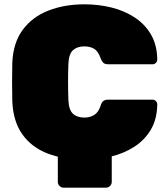

<svg xmlns="http://www.w3.org/2000/svg" viewBox="-20 -730 773 890"><path d="M275 140Q264 140 256 132Q248 124 248 113V-60L498 -63V113Q498 124 490 132Q482 140 471 140ZM372 10Q276 10 202 -18Q128 -46 84.5 -106Q41 -166 37 -261Q36 -302 36 -349Q36 -396 37 -439Q41 -532 85.5 -592Q130 -652 204.5 -681Q279 -710 372 -710Q436 -710 495.5 -695.5Q555 -681 603 -650Q651 -619 679.5 -570.5Q708 -522 709 -454Q709 -445 702.5 -438.5Q696 -432 687 -432H483Q467 -432 459.5 -438.5Q452 -445 446 -461Q435 -493 416 -504Q397 -515 371 -515Q338 -515 318.5 -497.5Q299 -480 297 -434Q294 -352 297 -266Q299 -220 318.5 -202.5Q338 -185 371 -185Q397 -185 416.5 -197Q436 -209 446 -239Q451 -256 459 -262Q467 -268 483 -268H687Q696 -268 702.5 -261.5Q709 -255 709 -246Q708 -178 679.5 -129.5Q651 -81 603 -50Q555 -19 495.5 -4.5Q436 10 372 10Z"/></svg>

Font: Rubik Light Black
Style: Regular
Weight: 900
Version: Version 2.104